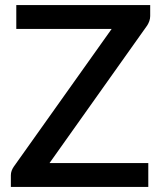

<svg xmlns="http://www.w3.org/2000/svg" viewBox="-20 -740 644 760"><path d="M574.5 -676.5Q574.5 -666.5 571.2 -657Q568 -647.5 562.5 -639L176 -94.5H567V0H23V-46Q23 -55.5 26 -63.8Q29 -72 34 -79.5L422 -625.5H44.5V-720H574.5Z"/></svg>

Font: LatoLatin Semibold
Style: Regular
Weight: 600
Designer: Lukasz Dziedzic with Adam Twardoch and Botio Nikoltchev
Foundry: tyPoland Lukasz Dziedzic
Version: Version 2.015; 2015-08-06; http://www.latofonts.com/